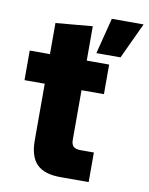

<svg xmlns="http://www.w3.org/2000/svg" viewBox="-84 -807 673 869"><g transform="rotate(10 252.5 -373.0)"><path d="M111 -144V-404H18V-540H111V-683L280 -698V-540H383V-404H280V-176Q280 -154 290.5 -145Q301 -136 322 -136H384V0H254Q180 0 145.5 -34.5Q111 -69 111 -144ZM359 -746H505L428 -581H317Z"/></g></svg>

Font: Mona Sans ExtraBold
Style: Regular
Weight: 800
Designer: Deni Anggara
Foundry: GitHub
Version: Version 2.000